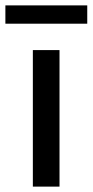

<svg xmlns="http://www.w3.org/2000/svg" viewBox="-49 -693 344 713"><path d="M275 -605H-29V-673H275ZM172 0H73V-507H172Z"/></svg>

Font: Hind Jalandhar Medium
Style: Regular
Weight: 500
Designer: Namrata Goyal
Foundry: Indian Type Foundry
Version: Version 0.702;PS 1.0;hotconv 1.0.81;makeotf.lib2.5.63406